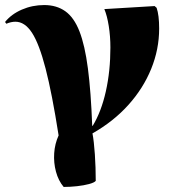

<svg xmlns="http://www.w3.org/2000/svg" viewBox="-28 -551 692 760"><path d="M224 189Q203 164 193.5 128.5Q184 93 186.5 55.5Q189 18 204 -15Q178 -181 152.5 -279.5Q127 -378 98.5 -421.5Q70 -465 33 -465Q16 -465 -3 -457L-8 -464Q17 -495 58.5 -513Q100 -531 147 -531Q196 -531 230.5 -506.5Q265 -482 286.5 -427Q308 -372 320 -280Q332 -188 337 -53H339Q373 -109 391 -189.5Q409 -270 409 -363Q409 -407 402.5 -448Q396 -489 385 -515L584 -527L592 -520Q602 -491 602 -438Q602 -356 570.5 -278.5Q539 -201 480 -135.5Q421 -70 338 -23Q344 8 347.5 60Q351 112 351 165Q345 172 324.5 177.5Q304 183 277 186Q250 189 224 189Z"/></svg>

Font: Literata 72pt ExtraBold
Style: Regular
Weight: 800
Designer: Latin by Veronika Burian and Jose Scaglione. Greek by Irene Vlachou. Cyrillic by Vera Evstafieva.
Foundry: TypeTogether
Version: Version 3.002